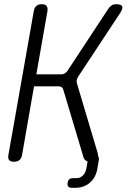

<svg xmlns="http://www.w3.org/2000/svg" viewBox="-20 -760 640 914"><path d="M47 10Q30 10 23.5 2Q17 -6 20 -22L141 -708Q144 -724 153.5 -732Q163 -740 179 -740Q195 -740 201.5 -732Q208 -724 206 -708L153 -406H272Q280 -406 287 -410Q294 -414 300 -421L496 -719Q503 -729 512 -734.5Q521 -740 533 -740Q557 -740 561.5 -729.5Q566 -719 552 -698L352 -395Q347 -387 345.5 -379.5Q344 -372 346 -364L444 -35Q447 -24 447 -16Q453 -9 450 4L443 45Q436 85 408 109.5Q380 134 339 134H322Q310 134 305 128Q300 122 302 110Q304 98 310.5 93Q317 88 329 88H345Q362 88 374.5 75.5Q387 63 391 43L397 9Q392 7 388 4Q380 -1 377 -13L281 -334Q279 -341 273.5 -345Q268 -349 260 -349H142L85 -22Q82 -6 72.5 2Q63 10 47 10Z"/></svg>

Font: Maple Mono ExtraLight
Style: Italic
Weight: 275
Italic angle: -10°
Monospace: yes
Designer: subframe7536
Version: Version 7.000